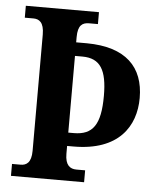

<svg xmlns="http://www.w3.org/2000/svg" viewBox="-52 -759 661 803"><g transform="rotate(5 279.0 -357.0)"><path d="M24 0H331V-50H294C268 -50 247 -64 247 -112V-145H274C463 -145 532 -252 532 -371C532 -501 456 -579 292 -580H247V-602C247 -652 266 -664 294 -664H331V-714H24V-664H60C84 -664 105 -652 105 -600V-112C105 -62 84 -50 60 -50H24ZM270 -201H247V-523H278C354 -523 382 -475 382 -367C382 -246 350 -201 270 -201Z"/></g></svg>

Font: Noto Serif Bengali Condensed
Style: Bold
Weight: 700
Width: 3
Designer: Juan Bruce, Universal Thirst, Indian Type Foundry and the Monotype Design Team.
Foundry: Monotype Imaging Inc.
Version: Version 2.003